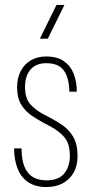

<svg xmlns="http://www.w3.org/2000/svg" viewBox="-20 -749 373 775"><path d="M167 6Q123 6 94 -13.5Q65 -33 51 -68.5Q37 -104 37 -150H67Q67 -104 79 -75.5Q91 -47 113.5 -34Q136 -21 167 -21Q217 -21 239.5 -49Q262 -77 262 -120Q262 -170 239 -196Q216 -222 181 -240L158 -252Q132 -266 107 -283Q82 -300 65.5 -327Q49 -354 49 -396Q49 -434 63.5 -462Q78 -490 104.5 -505.5Q131 -521 166 -521Q211 -521 238 -502Q265 -483 277.5 -451Q290 -419 290 -379H260Q259 -417 249.5 -442.5Q240 -468 220 -481Q200 -494 166 -494Q139 -494 120 -482.5Q101 -471 91 -449.5Q81 -428 81 -398Q81 -352 102.5 -328Q124 -304 157 -287L180 -275Q207 -261 233 -243Q259 -225 276 -196Q293 -167 293 -120Q293 -79 276.5 -51Q260 -23 232 -8.5Q204 6 167 6ZM141 -593 208 -729H240L173 -593Z"/></svg>

Font: Hubot Sans Condensed ExtraLight
Style: Regular
Weight: 200
Width: 3
Designer: Deni Anggara
Foundry: GitHub, Inc., Subsidiary of Microsoft Corporation
Version: Version 2.000